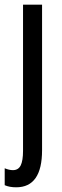

<svg xmlns="http://www.w3.org/2000/svg" viewBox="-33 -557 264 817"><path d="M36 240Q7 240 -13 231V159Q6 167 22 167Q45 167 55 147Q65 127 65 85V-537H146V82Q146 240 36 240Z"/></svg>

Font: Noto Sans Gurmukhi ExtraCondensed
Style: Regular
Weight: 400
Width: 2
Designer: Jelle Bosma - Monotype Design Team
Foundry: Monotype Imaging Inc.
Version: Version 2.004; ttfautohint (v1.8.4.7-5d5b)